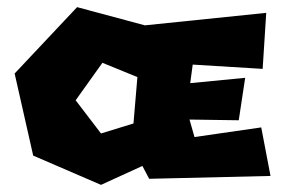

<svg xmlns="http://www.w3.org/2000/svg" viewBox="-20 -537 800 538"><path d="M267 -361 192 -256 263 -163 354 -191 365 -321ZM21 -331 196 -517 386 -466 726 -501 716 -344 520 -356 513 -304 667 -319 649 -200 511 -202 525 -153 712 -180 738 -44 398 -36 379 -72 263 -19 73 -101Z"/></svg>

Font: Super Mario
Style: Regular
Weight: 400
Version: Version 1.0